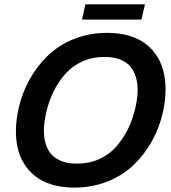

<svg xmlns="http://www.w3.org/2000/svg" viewBox="-20 -851 786 881"><path d="M356 -761.2 372.1 -831.1H645L628.9 -761.2ZM320.8 9.8Q264.2 9.8 218.8 -3.9Q173.3 -17.6 142.1 -42.2Q110.8 -66.9 90.1 -100.6Q69.3 -134.3 60.5 -175Q51.8 -215.8 53.2 -261.5Q54.7 -307.1 65.9 -356Q82 -425.8 116 -486.8Q149.9 -547.9 200 -596.2Q250 -644.5 320.3 -672.4Q390.6 -700.2 472.2 -700.2Q528.8 -700.2 574.2 -686.5Q619.6 -672.9 650.6 -648.2Q681.6 -623.5 702.4 -589.8Q723.1 -556.2 731.9 -515.1Q740.7 -474.1 739.5 -428.5Q738.3 -382.8 727.1 -334Q710.9 -264.2 677 -203.1Q643.1 -142.1 593 -94Q543 -45.9 472.7 -18.1Q402.3 9.8 320.8 9.8ZM333 -100.1Q388.2 -100.1 434.3 -120.6Q480.5 -141.1 512.7 -177.5Q544.9 -213.9 566.9 -258.5Q588.9 -303.2 601.1 -356Q609.9 -394.5 611.3 -428Q612.8 -461.4 605 -491.7Q597.2 -522 580.1 -543.5Q563 -564.9 532.2 -577.4Q501.5 -589.8 459 -589.8Q404.3 -589.8 358.4 -569.3Q312.5 -548.8 280.3 -512.7Q248 -476.6 226.1 -431.9Q204.1 -387.2 191.9 -334Q183.1 -295.4 181.6 -262Q180.2 -228.5 187.7 -198.2Q195.3 -168 212.6 -146.5Q230 -125 260.5 -112.5Q291 -100.1 333 -100.1Z"/></svg>

Font: HK Grotesk Legacy
Style: Bold Italic
Weight: 700
Italic angle: -13°
Designer: Alfredo Marco Pradil
Foundry: Hanken Design Co.
Version: Version 2.022;PS 002.022;hotconv 1.0.88;makeotf.lib2.5.64775